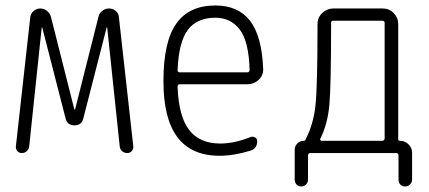

<svg xmlns="http://www.w3.org/2000/svg" viewBox="-20 -550 1540 690"><path d="M58.6 0Q48.8 0 42.5 -6.8Q36.1 -13.7 37.1 -24.4L88.9 -489.3Q90.8 -502 101.1 -510.7Q111.3 -519.5 124.5 -519.5Q137.7 -519.5 148.4 -511.2Q159.2 -502.9 163.1 -489.3L247.1 -157.2Q247.1 -156.2 248 -156.2Q250 -156.2 250 -157.2L334 -490.2Q336.9 -502.9 347.7 -511.2Q358.4 -519.5 372.1 -519.5Q385.7 -519.5 396 -510.7Q406.2 -502 407.2 -489.3L459 -24.4Q460 -14.6 453.6 -7.3Q447.3 0 437.5 0Q426.8 0 418.9 -6.8Q411.1 -13.7 410.2 -24.4L365.2 -451.2Q365.2 -452.1 364.3 -452.1Q363.3 -452.1 363.3 -451.2L279.3 -124Q273.4 -99.6 248 -99.6Q221.7 -99.6 215.8 -124L131.8 -451.2Q131.8 -452.1 130.9 -452.1Q129.9 -452.1 129.9 -451.2L85 -24.4Q84 -14.6 76.7 -7.3Q69.3 0 58.6 0Z M753.9 -486.3Q687.5 -486.3 654.8 -442.4Q622.1 -398.4 618.2 -297.9Q618.2 -290 626 -290H868.2Q877 -290 877 -298.8Q874 -402.3 841.3 -444.3Q808.6 -486.3 753.9 -486.3ZM768.6 9.8Q566.4 9.8 567.4 -259.8Q567.4 -399.4 613.3 -464.8Q659.2 -530.3 753.9 -530.3Q835.9 -530.3 878.4 -475.6Q920.9 -420.9 925.8 -302.7Q926.8 -279.3 909.7 -263.2Q892.6 -247.1 869.1 -247.1H626Q618.2 -247.1 618.2 -238.3Q622.1 -131.8 659.7 -83Q697.3 -34.2 771.5 -34.2Q822.3 -34.2 880.9 -57.6Q888.7 -60.5 896.5 -56.2Q904.3 -51.8 904.3 -43Q904.3 -16.6 880.9 -8.8Q820.3 9.8 768.6 9.8Z M1130.9 -50.8Q1129.9 -48.8 1131.3 -46.4Q1132.8 -43.9 1135.7 -43.9H1352.5Q1361.3 -43.9 1362.3 -51.8V-467.8Q1362.3 -475.6 1352.5 -475.6H1177.7Q1169.9 -475.6 1169.9 -468.8Q1169.9 -240.2 1163.6 -171.9Q1157.2 -103.5 1130.9 -50.8ZM1039.1 95.7V-11.7Q1039.1 -24.4 1048.3 -34.2Q1057.6 -43.9 1071.3 -43.9Q1076.2 -43.9 1077.1 -46.9Q1106.4 -102.5 1113.8 -171.4Q1121.1 -240.2 1121.1 -463.9Q1121.1 -487.3 1138.2 -503.4Q1155.3 -519.5 1177.7 -519.5H1355.5Q1378.9 -519.5 1395 -502.9Q1411.1 -486.3 1411.1 -462.9V-49.8Q1411.1 -43.9 1418 -43.9Q1435.5 -43.9 1448.2 -31.2Q1460.9 -18.6 1460.9 -1V94.7Q1460.9 105.5 1453.6 112.8Q1446.3 120.1 1436 120.1Q1425.8 120.1 1418.9 113.3Q1412.1 106.4 1412.1 94.7V8.8Q1412.1 0 1403.3 0H1095.7Q1086.9 0 1086.9 8.8V95.7Q1086.9 105.5 1080.1 112.8Q1073.2 120.1 1063 120.1Q1052.7 120.1 1045.9 113.3Q1039.1 106.4 1039.1 95.7Z"/></svg>

Font: Rounded Mgen+ 2m light
Style: Regular
Weight: 200
Designer: [Source Han Sans]
Ryoko NISHIZUKA  (kana & ideographs); Paul D. Hunt (Latin, Greek & Cyrillic); Wenlong ZHANG  (bopomofo
Version: Version 1.059.20150602